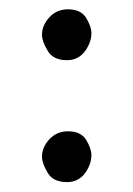

<svg xmlns="http://www.w3.org/2000/svg" viewBox="-20 -520 279 402"><path d="M67.9 -447.3C67.9 -438 71.8 -427.2 79.6 -414.1C86.9 -400.9 100.6 -394 120.1 -394C136.2 -394 148.9 -400.4 158.2 -413.1C167 -425.3 171.4 -438 171.4 -450.7C171.4 -460 167.5 -470.7 160.2 -482.9C152.8 -494.6 140.1 -500.5 122.6 -500.5C106.9 -500.5 93.8 -495.1 83.5 -483.9C73.2 -472.7 67.9 -460.4 67.9 -447.3ZM67.9 -191.9C67.9 -182.6 71.8 -171.9 79.6 -158.7C86.9 -145.5 100.6 -138.7 120.1 -138.7C136.2 -138.7 148.9 -145 158.2 -157.7C167 -169.9 171.4 -182.6 171.4 -195.3C171.4 -204.6 167.5 -215.3 160.2 -227.5C152.8 -239.3 140.1 -245.1 122.6 -245.1C106.9 -245.1 93.8 -239.7 83.5 -228.5C73.2 -217.3 67.9 -205.1 67.9 -191.9Z"/></svg>

Font: Mikhak
Style: Regular
Weight: 400
Designer: Amin Abedi
Version: Version 3.2